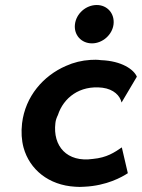

<svg xmlns="http://www.w3.org/2000/svg" viewBox="-20 -733 566 766"><path d="M279 -636C274 -594 304 -560 347 -560C389 -560 428 -594 433 -636C438 -679 408 -713 366 -713C323 -713 284 -679 279 -636ZM465 -324 526 -427C514 -456 465 -490 383 -493C369 -495 355 -495 341 -494C307 -492 274 -484 243 -470C153 -431 81 -349 68 -241C64 -206 66 -174 74 -144C98 -57 174 6 280 12C292 13 304 13 316 12C406 8 467 -27 490 -42L466 -145C437 -125 406 -104 351 -99C247 -84 190 -150 201 -242C202 -253 206 -264 211 -274C233 -342 297 -394 389 -383C434 -377 459 -351 465 -324Z"/></svg>

Font: Bluebird
Style: Obl
Weight: 400
Designer: Jasper
Foundry: Cannot Into Space Fonts
Version: Version 0.98